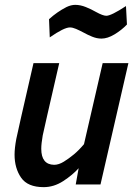

<svg xmlns="http://www.w3.org/2000/svg" viewBox="-20 -760 549 791"><path d="M398 -601Q379 -601 359.5 -609Q340 -617 324 -626Q307 -635 293 -641Q279 -647 268 -647Q244 -647 185 -606L182 -681Q215 -711 254 -731Q273 -740 290 -740Q311 -740 333.5 -731Q356 -722 375 -711Q404 -695 418 -695Q438 -695 499 -735L503 -659Q481 -636 452 -618.5Q423 -601 398 -601ZM160 11Q94 11 67 -28Q40 -67 40 -123Q40 -149 47 -187Q51 -209 118 -500H224Q159 -218 156 -202Q150 -168 150 -147Q150 -82 203 -81Q222 -81 243 -94Q264 -107 284.5 -124Q305 -141 326 -166L403 -500H509L394 0H292L304 -67Q279 -39 240.5 -14Q202 11 160 11Z"/></svg>

Font: Storia Sans SemiBold
Style: Italic
Weight: 600
Italic angle: -13°
Designer: Campivisivi
Foundry: Accademia di Belle Arti di Urbino and students of MA course of Visual design
Version: Version 60.001;May 25, 2020;FontCreator 12.0.0.2522 64-bit